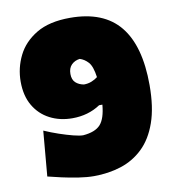

<svg xmlns="http://www.w3.org/2000/svg" viewBox="-81 -778 790 866"><g transform="rotate(-10 314.0 -345.0)"><path d="M280 16Q248.5 16 209.8 10Q171 4 134.2 -4.2Q97.5 -12.5 72 -19L90 -226Q122 -212 156.5 -200.2Q191 -188.5 219.8 -181.2Q248.5 -174 264 -174Q319.5 -178.5 343.5 -205Q367.5 -231.5 373 -295H358Q302.5 -258 230 -258Q172.5 -258 126.8 -281.8Q81 -305.5 54.5 -350.8Q28 -396 28 -461Q28 -523 55.5 -579Q83 -635 142.2 -670.5Q201.5 -706 297 -706Q450 -706 524 -615.5Q598 -525 598 -345Q598 -243.5 573.5 -174Q549 -104.5 505.5 -62.8Q462 -21 404.2 -2.5Q346.5 16 280 16ZM255 -456Q255 -430 269.5 -416.5Q284 -403 307 -399Q326 -399 342.2 -405.5Q358.5 -412 370.5 -421.5Q363.5 -472 346.5 -490.8Q329.5 -509.5 308 -516Q285 -513 270 -498Q255 -483 255 -456Z"/></g></svg>

Font: Commissioner Flair Black
Style: Regular
Weight: 900
Designer: Kostas Bartsokas
Foundry: Kostas Bartsokas
Version: Version 1.000; ttfautohint (v1.8.3)